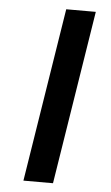

<svg xmlns="http://www.w3.org/2000/svg" viewBox="-52 -740 447 776"><g transform="rotate(5 172.0 -352.5)"><path d="M73 0 185 -705H305L193 0Z"/></g></svg>

Font: Nunito Sans 10pt Expanded SemiBold
Style: Italic
Weight: 600
Width: 7
Italic angle: -9°
Designer: Vernon Adams
Foundry: Vernon Adams
Version: Version 3.101;gftools[0.9.27]